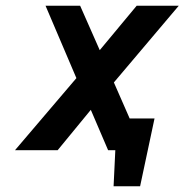

<svg xmlns="http://www.w3.org/2000/svg" viewBox="-20 -521 640 666"><path d="M392 -110 369 0H380L374 125H466L516 -110ZM326 -347 258 -501H138L245 -250L32 0L180 0L295 -140L355 0L478 0L375 -235L600 -501L454 -501Z"/></svg>

Font: Advent Pro
Style: Italic
Weight: 400
Italic angle: -12°
Designer: VivaRado, Andreas Kalpakidis
Foundry: VivaRado, Andreas Kalpakidis
Version: Version 3.000